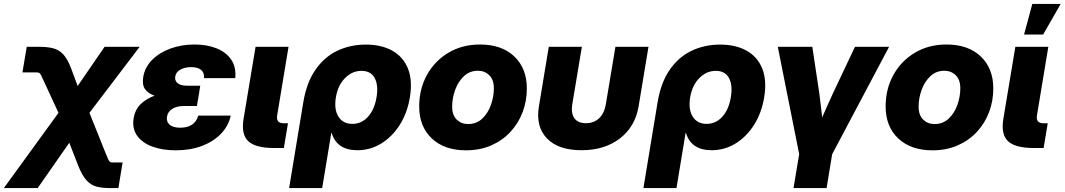

<svg xmlns="http://www.w3.org/2000/svg" viewBox="-84 -754 5423 978"><path d="M-64.5 204.1 213.9 -179.2 140.6 -337.9Q129.9 -360.8 125 -370.8Q120.1 -380.9 115 -383.1Q109.9 -385.3 98.1 -385.3H30.3L52.2 -515.6H115.7Q156.2 -515.6 186 -508.3Q215.8 -501 238.3 -477.1Q260.7 -453.1 279.3 -402.8L311.5 -315.9L448.7 -515.6H627.4L371.6 -179.2L454.1 26.4Q463.4 49.3 467.8 59.1Q472.2 68.8 478 71.8Q482.4 73.7 496.6 73.7H540.5L519 204.1H479Q439.5 204.1 410.4 197.3Q381.3 190.4 358.4 166.3Q335.4 142.1 314.9 91.3L269 -26.9L107.9 204.1Z M811 11.7Q744.1 11.7 692.6 -7.1Q641.1 -25.9 614.7 -62.5Q588.4 -99.1 596.7 -151.4Q604.5 -197.3 633.5 -224.6Q662.6 -252 703.6 -266.6Q670.4 -277.8 654.8 -300Q639.2 -322.3 645.5 -361.3Q653.8 -411.6 690.9 -449Q728 -486.3 784.4 -506.8Q840.8 -527.3 906.7 -527.3Q970.2 -527.3 1019 -507.8Q1067.9 -488.3 1093.8 -450.2Q1119.6 -412.1 1114.3 -356H955.1Q957.5 -383.8 940.2 -397.9Q922.9 -412.1 889.6 -412.1Q858.9 -412.1 835.4 -399.7Q812 -387.2 808.6 -363.8Q805.2 -343.8 820.3 -330.6Q835.4 -317.4 869.1 -317.4H936L931.2 -288.1H931.6L918.9 -213.9H851.1Q817.4 -213.9 794.2 -200Q771 -186 766.6 -159.7Q762.7 -133.3 780.5 -118.4Q798.3 -103.5 833.5 -103.5Q908.2 -103.5 925.8 -165H1091.3Q1080.1 -112.8 1042 -73Q1003.9 -33.2 944.8 -10.7Q885.7 11.7 811 11.7Z M1313 0Q1217.8 0 1180.7 -34.7Q1143.6 -69.3 1156.7 -148.9L1217.8 -515.6H1385.7L1327.6 -165Q1321.8 -126 1361.8 -126H1382.8L1361.8 0Z M1388.7 204.1 1460.9 -232.9Q1477.5 -333 1522.5 -398.2Q1567.4 -463.4 1633.5 -495.1Q1699.7 -526.9 1779.3 -526.9Q1858.9 -526.9 1914.3 -495.8Q1969.7 -464.8 1993.9 -405Q2018.1 -345.2 2003.9 -258.3Q1990.7 -178.7 1952.4 -118.2Q1914.1 -57.6 1858.2 -23.2Q1802.2 11.2 1736.8 11.2Q1631.8 11.2 1605.5 -76.7H1603.5L1557.1 204.1ZM1710.4 -123Q1757.8 -123 1790.8 -159.7Q1823.7 -196.3 1834 -258.8Q1844.2 -320.3 1824.5 -356.7Q1804.7 -393.1 1757.3 -393.1Q1710 -393.1 1673.6 -356.4Q1637.2 -319.8 1627 -258.8Q1616.7 -196.8 1639.9 -159.9Q1663.1 -123 1710.4 -123Z M2289.6 11.7Q2179.7 11.7 2115.5 -48.8Q2051.3 -109.4 2051.3 -211.9Q2051.3 -300.8 2090.8 -372.3Q2130.4 -443.8 2200.4 -485.6Q2270.5 -527.3 2361.3 -527.3Q2471.7 -527.3 2535.6 -466.6Q2599.6 -405.8 2599.6 -303.2Q2599.6 -239.7 2578.1 -182.9Q2556.6 -126 2516.1 -82.3Q2475.6 -38.6 2418.2 -13.4Q2360.8 11.7 2289.6 11.7ZM2300.3 -122.1Q2343.3 -122.1 2372.6 -149.9Q2401.9 -177.7 2416.7 -220Q2431.6 -262.2 2431.6 -304.2Q2431.6 -348.1 2408.2 -370.8Q2384.8 -393.6 2350.6 -393.6Q2308.1 -393.6 2278.8 -365.7Q2249.5 -337.9 2234.4 -295.9Q2219.2 -253.9 2219.2 -210.9Q2219.2 -167 2242.7 -144.5Q2266.1 -122.1 2300.3 -122.1Z M2877.9 11.2Q2759.8 11.2 2701.9 -49.1Q2644 -109.4 2661.1 -212.4L2711.4 -515.6H2879.9L2831.1 -223.1Q2823.7 -177.7 2841.6 -152.1Q2859.4 -126.5 2900.4 -126.5Q2941.9 -126.5 2968.3 -152.1Q2994.6 -177.7 3002 -223.1L3050.8 -515.6H3219.2L3168.9 -212.4Q3151.9 -109.4 3074 -49.1Q2996.1 11.2 2877.9 11.2Z M3193.4 204.1 3265.6 -232.9Q3282.2 -333 3327.1 -398.2Q3372.1 -463.4 3438.2 -495.1Q3504.4 -526.9 3584 -526.9Q3663.6 -526.9 3719 -495.8Q3774.4 -464.8 3798.6 -405Q3822.8 -345.2 3808.6 -258.3Q3795.4 -178.7 3757.1 -118.2Q3718.8 -57.6 3662.8 -23.2Q3606.9 11.2 3541.5 11.2Q3436.5 11.2 3410.2 -76.7H3408.2L3361.8 204.1ZM3515.1 -123Q3562.5 -123 3595.5 -159.7Q3628.4 -196.3 3638.7 -258.8Q3648.9 -320.3 3629.2 -356.7Q3609.4 -393.1 3562 -393.1Q3514.6 -393.1 3478.3 -356.4Q3441.9 -319.8 3431.6 -258.8Q3421.4 -196.8 3444.6 -159.9Q3467.8 -123 3515.1 -123Z M3958 204.1 3986.8 31.2 3877.9 -515.6H4053.7L4089.4 -278.3Q4093.3 -247.6 4096.9 -217Q4100.6 -186.5 4104 -156.2Q4117.2 -186.5 4130.9 -217Q4144.5 -247.6 4158.7 -278.3L4271 -515.6H4444.8L4154.8 31.7L4126.5 204.1Z M4665.5 11.7Q4555.7 11.7 4491.5 -48.8Q4427.2 -109.4 4427.2 -211.9Q4427.2 -300.8 4466.8 -372.3Q4506.3 -443.8 4576.4 -485.6Q4646.5 -527.3 4737.3 -527.3Q4847.7 -527.3 4911.6 -466.6Q4975.6 -405.8 4975.6 -303.2Q4975.6 -239.7 4954.1 -182.9Q4932.6 -126 4892.1 -82.3Q4851.6 -38.6 4794.2 -13.4Q4736.8 11.7 4665.5 11.7ZM4676.3 -122.1Q4719.2 -122.1 4748.5 -149.9Q4777.8 -177.7 4792.7 -220Q4807.6 -262.2 4807.6 -304.2Q4807.6 -348.1 4784.2 -370.8Q4760.7 -393.6 4726.6 -393.6Q4684.1 -393.6 4654.8 -365.7Q4625.5 -337.9 4610.4 -295.9Q4595.2 -253.9 4595.2 -210.9Q4595.2 -167 4618.7 -144.5Q4642.1 -122.1 4676.3 -122.1Z M5183.1 0Q5087.9 0 5050.8 -34.7Q5013.7 -69.3 5026.9 -148.9L5087.9 -515.6H5255.9L5197.8 -165Q5191.9 -126 5231.9 -126H5252.9L5231.9 0ZM5132.3 -578.1 5174.3 -733.9H5318.8L5229.5 -578.1Z"/></svg>

Font: Inter Display ExtraBold
Style: Italic
Weight: 800
Italic angle: -9.39999°
Designer: Rasmus Andersson
Foundry: rsms
Version: Version 4.000;git-a52131595